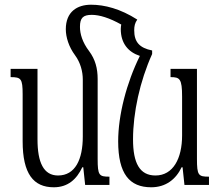

<svg xmlns="http://www.w3.org/2000/svg" viewBox="-20 -784 936 814"><path d="M394 -111V-449C394 -494 384 -532 358 -567C329 -605 319 -641 319 -670C319 -708 332 -721 369 -721C402 -721 444 -708 494 -680C493 -674 492 -668 492 -661C492 -600 524 -563 573 -547C516 -432 481 -295 481 -185C481 -47 529 10 621 10C683 10 726 -24 750 -75H754L762 0H866V-35C821 -35 815 -40 815 -111V-492H703V-457C742 -457 752 -451 752 -374V-210C752 -112 714 -40 639 -40C572 -40 544 -93 544 -193C544 -306 573 -440 625 -555V-570C571 -581 549 -606 549 -656C549 -673 552 -687 562 -701C490 -747 423 -764 366 -764C308 -764 259 -735 259 -660C259 -626 272 -585 298 -550C321 -519 331 -481 331 -447V-205C331 -108 299 -40 226 -40C165 -40 139 -95 139 -193V-492H25V-457C69 -457 76 -451 76 -384V-185C76 -47 122 10 208 10C268 10 305 -24 329 -75H333L341 0H444V-35C400 -35 394 -40 394 -111Z"/></svg>

Font: Noto Serif Armenian ExtraCondensed
Style: Regular
Weight: 400
Width: 2
Designer: Monotype Design Team
Foundry: Monotype Imaging Inc.
Version: Version 2.008